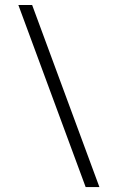

<svg xmlns="http://www.w3.org/2000/svg" viewBox="-20 -739 504 776"><path d="M326.2 17.1 54.2 -718.8H109.9L381.8 17.1Z"/></svg>

Font: Comme Light
Style: Regular
Weight: 300
Version: Version 1.000;gftools[0.9.27]